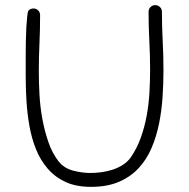

<svg xmlns="http://www.w3.org/2000/svg" viewBox="-20 -731 736 747"><path d="M616 -457Q616 -407 612.5 -354Q609 -301 599 -251Q589 -201 570 -156Q551 -111 519.5 -77Q488 -43 442.5 -23.5Q397 -4 334 -4Q276 -4 235 -23Q194 -42 165.5 -75Q137 -108 120 -150.5Q103 -193 94.5 -241Q86 -289 83 -338Q80 -387 80 -432V-511Q80 -539 80.5 -569Q81 -599 82.5 -625Q84 -651 86 -669Q88 -687 91 -690Q99 -698 110 -698Q121 -698 128.5 -690.5Q136 -683 136 -672Q136 -617 133.5 -562Q131 -507 131 -452Q131 -412 133.5 -364.5Q136 -317 144.5 -270Q153 -223 168 -179Q183 -135 208 -103Q230 -76 265 -67Q300 -58 332 -58Q352 -58 374.5 -61Q397 -64 418.5 -71Q440 -78 458.5 -90Q477 -102 489 -119Q513 -154 528 -196Q543 -238 551 -282.5Q559 -327 561.5 -372Q564 -417 564 -459Q564 -516 561 -572Q558 -628 558 -685Q558 -696 565.5 -703.5Q573 -711 584 -711Q595 -711 602.5 -703.5Q610 -696 610 -685Q610 -628 613 -571Q616 -514 616 -457Z"/></svg>

Font: Wynona
Style: Regular
Weight: 400
Italic angle: -12°
Designer: Kanati
Foundry: Kanati and Michael Everson
Version: Version 2.000